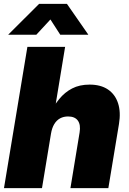

<svg xmlns="http://www.w3.org/2000/svg" viewBox="-20 -969 665 989"><path d="M242.7 -280.8 196.3 0H0.5L121.1 -727.5H315.4L258.3 -380.9H234.4Q257.3 -424.8 285.4 -459.2Q313.5 -493.7 351.6 -513.4Q389.6 -533.2 441.4 -533.2Q499 -533.2 536.1 -508.1Q573.2 -482.9 588.1 -437.3Q603 -391.6 592.8 -330.1L538.1 0H342.8L390.1 -287.1Q396.5 -326.2 381.1 -347.7Q365.7 -369.1 330.6 -369.1Q307.6 -369.1 289.6 -359.4Q271.5 -349.6 259.5 -329.8Q247.6 -310.1 242.7 -280.8ZM167 -790H22.9V-791L181.6 -949.2H324.7L434.6 -791L434.1 -790H290.5L239.7 -868.7Z"/></svg>

Font: Inter 28pt Black
Style: Italic
Weight: 900
Italic angle: -9.3988°
Designer: Rasmus Andersson
Foundry: rsms
Version: Version 4.001;git-66647c0bb